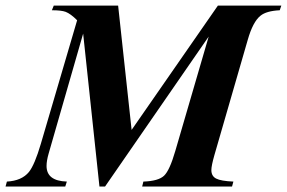

<svg xmlns="http://www.w3.org/2000/svg" viewBox="-54 -682 1048 702"><path d="M974.6 -661.6 968.8 -644.5Q919.9 -642.1 898.4 -624.5Q870.6 -602.5 851.6 -535.6L730 -115.2Q718.8 -76.2 718.8 -60.1Q718.8 -38.1 736.3 -29.1Q753.9 -20 799.3 -18.1L794.4 0H465.8L470.2 -18.1Q525.4 -20 545.9 -39.6Q566.4 -59.1 586.9 -129.9L709 -548.3L330.1 0H309.6L250 -559.1L124 -121.1Q116.2 -94.2 116.2 -75.2Q116.2 -20.5 190.4 -18.1L184.6 0H-33.7L-28.8 -18.1Q25.4 -21 51.8 -53.2Q72.8 -79.6 95.2 -155.8L228 -607.9Q204.1 -631.8 186 -638.7Q170.4 -644.5 135.7 -644.5L142.6 -661.6H377.9L427.2 -207L742.7 -661.6Z"/></svg>

Font: Dai Banna SIL Light
Style: BoldOblique
Weight: 700
Italic angle: -11°
Designer: Victor Gaultney
Foundry: SIL International
Version: Version 2.000